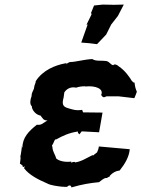

<svg xmlns="http://www.w3.org/2000/svg" viewBox="-20 -803 618 839"><path d="M318 -228C314 -230 322 -228 321 -225L320 -223L327 -216L337 -229L413 -225L428 -311L343 -312L339 -323C311 -318 292 -326 272 -332C253 -339 251 -351 258 -377C258 -377 259 -383 261 -399C268 -411 286 -426 313 -420C324 -424 337 -426 351 -426C352 -426 353 -425 353 -425C397 -430 435 -415 422 -388C430 -375 435 -377 445 -382H499L567 -374C571 -383 575 -393 578 -402C571 -419 570 -425 568 -442C559 -442 567 -443 557 -448C545 -468 526 -495 499 -513C492 -520 480 -525 475 -518C463 -520 460 -532 446 -536C418 -540 401 -534 383 -545C347 -543 309 -532 288 -532C280 -532 277 -526 275 -528C272 -521 271 -520 272 -521C272 -531 267 -525 264 -526C222 -518 167 -497 136 -448C137 -440 130 -433 129 -420C128 -408 118 -402 118 -383C112 -368 109 -347 119 -339C119 -322 137 -301 157 -298C166 -288 169 -275 188 -277C167 -265 162 -255 141 -258C106 -230 78 -202 78 -158C74 -165 72 -160 76 -164C74 -151 72 -130 69 -120C71 -108 69 -106 67 -88C78 -82 72 -82 78 -81C78 -70 86 -73 88 -77C89 -76 88 -76 85 -68C107 -39 145 -19 187 -1C201 7 233 11 252 13C259 12 269 16 275 12C283 4 291 7 292 16C341 2 372 -3 413 -7C421 -13 437 -28 447 -25C452 -28 445 -25 461 -33C462 -36 453 -28 466 -41C474 -48 485 -56 503 -58C526 -87 544 -117 547 -151L412 -163C411 -154 408 -145 404 -137C385 -124 390 -122 384 -125C357 -112 336 -97 307 -93C311 -96 300 -98 291 -91C295 -97 287 -95 293 -97C262 -93 238 -100 226 -110C221 -129 210 -139 209 -161C208 -163 208 -164 207 -167C218 -182 217 -196 226 -194C253 -209 280 -222 318 -228ZM391 -779 378 -747 380 -740 358 -695 363 -696 335 -617 372 -614 404 -610 444 -652 466 -696 495 -733 521 -783 478 -782 429 -783Z"/></svg>

Font: Asimov Print
Style: DIt
Weight: 250
Width: 0
Designer: Google
Version: Version 2.000980: 2014